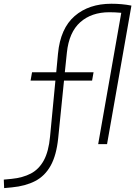

<svg xmlns="http://www.w3.org/2000/svg" viewBox="-103 -762 715 1015"><path d="M-81.1 232.4 -83 187.5 -42 183.6Q17.6 177.7 60.3 155.3Q103 132.8 128.7 85.7Q154.3 38.6 161.6 -40L189.9 -335.9H58.6L66.4 -379.9H194.3L203.6 -478.5Q216.3 -611.8 291.5 -677Q366.7 -742.2 485.8 -742.2Q542.5 -742.2 591.8 -732.4L462.9 0H416L538.1 -694.3Q504.9 -697.3 475.1 -697.3Q380.4 -697.3 321 -644.3Q261.7 -591.3 250.5 -483.4L239.7 -379.9H391.6L383.8 -335.9H235.4L204.6 -31.2Q195.3 59.1 164.8 113.8Q134.3 168.5 83 195.1Q31.7 221.7 -40 228.5Z"/></svg>

Font: Cascadia Mono PL ExtraLight
Style: Italic
Weight: 200
Italic angle: -10°
Monospace: yes
Designer: Aaron Bell
Foundry: Saja Typeworks
Version: Version 2404.023; ttfautohint (v1.8.4)